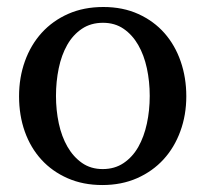

<svg xmlns="http://www.w3.org/2000/svg" viewBox="-20 -514 584 546"><path d="M405.8 -241.2Q405.8 -282.2 397.7 -319.8Q389.6 -357.4 373 -386.2Q356.4 -415 331.5 -432.1Q306.6 -449.2 272.9 -449.2Q238.3 -449.2 212.9 -432.1Q187.5 -415 171.1 -386.2Q154.8 -357.4 147 -319.8Q139.2 -282.2 139.2 -241.2Q139.2 -200.7 147.2 -163.1Q155.3 -125.5 171.9 -96.7Q188.5 -67.9 213.4 -50.5Q238.3 -33.2 272 -33.2Q306.2 -33.2 331.5 -50.3Q356.9 -67.4 373.3 -96.2Q389.6 -125 397.7 -162.6Q405.8 -200.2 405.8 -241.2ZM509.8 -240.2Q509.8 -187 492.9 -140.9Q476.1 -94.7 445.1 -60.8Q414.1 -26.9 369.9 -7.3Q325.7 12.2 271 12.2Q216.3 12.2 172.4 -7.1Q128.4 -26.4 97.7 -60.1Q66.9 -93.8 50.5 -139.9Q34.2 -186 34.2 -240.2Q34.2 -293.5 50.8 -339.8Q67.4 -386.2 98.6 -420.7Q129.9 -455.1 174.1 -474.6Q218.3 -494.1 273.9 -494.1Q329.6 -494.1 373.5 -474.1Q417.5 -454.1 447.8 -419.7Q478 -385.3 493.9 -339.1Q509.8 -293 509.8 -240.2Z"/></svg>

Font: BabelStone Ogham Pictish
Style: Bold Italic
Weight: 700
Italic angle: -30°
Designer: Andrew West
Foundry: BabelStone
Version: Version 1.02 March 14, 2022